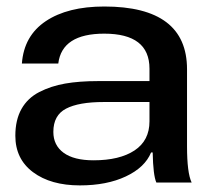

<svg xmlns="http://www.w3.org/2000/svg" viewBox="-20 -558 642 587"><path d="M224.1 8.8Q135.3 8.8 81.1 -31.5Q26.9 -71.8 26.9 -143.1Q26.9 -191.4 45.7 -224.9Q64.5 -258.3 100.1 -276.6Q135.7 -294.9 179 -302.5Q222.2 -310.1 279.8 -310.1H437V-348.1Q437 -455.1 298.8 -455.1Q169.4 -455.1 158.2 -363.8H46.9Q53.2 -448.7 120.1 -493.4Q187 -538.1 298.8 -538.1Q551.8 -538.1 551.8 -346.2V-110.8Q551.8 -29.3 565.9 0H458Q448.2 -22 446.8 -91.8H441.9Q422.9 -45.9 364.7 -18.6Q306.6 8.8 224.1 8.8ZM143.1 -154.8Q143.1 -113.8 174.6 -90.8Q206.1 -67.9 266.1 -67.9Q345.7 -67.9 391.4 -98.1Q437 -128.4 437 -187V-246.1H296.9Q220.7 -246.1 181.9 -225.8Q143.1 -205.6 143.1 -154.8Z"/></svg>

Font: Lumene Sans Expanded Medium
Style: Regular
Weight: 500
Width: 7
Designer: Deni Anggara
Version: Version 1.003;Glyphs 3.1.2 (3151)